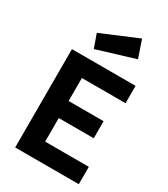

<svg xmlns="http://www.w3.org/2000/svg" viewBox="-226 -1048 1007 1150"><g transform="rotate(30 277.0 -472.5)"><path d="M74 0V-680H514V-560H212V-401H454V-283H212V-120H514V0ZM187 -746 154 -839 406 -945 447 -825Z"/></g></svg>

Font: Titillium Web SemiBold
Style: Regular
Weight: 600
Designer: Mohamed Gaber, Accademia di Belle Arti di Urbino
Foundry: Kief Type Foundry, Accademia di Belle Arti di Urbino
Version: Version 3.000; ttfautohint (v1.8.4)